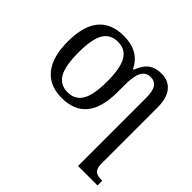

<svg xmlns="http://www.w3.org/2000/svg" viewBox="-182 -759 1213 1213"><g transform="rotate(45 424.5 -153.0)"><path d="M475.1 -438Q498.5 -497.6 532.2 -521.7Q565.9 -545.9 618.2 -545.9Q680.7 -545.9 715.8 -502.9Q751 -460 751 -377.9V126Q751 162.6 766.4 180.4Q781.7 198.2 827.1 198.2H831.1V240.2H657.2V-370.1Q657.2 -428.2 639.4 -455.1Q621.6 -481.9 584 -481.9Q543 -481.9 523.4 -445.8Q503.9 -409.7 503.9 -333V-269Q503.9 -127.9 447.8 -59.1Q391.6 9.8 279.8 9.8Q170.9 9.8 113 -61.5Q55.2 -132.8 55.2 -269Q55.2 -409.2 112.3 -477.5Q169.4 -545.9 282.2 -545.9Q348.6 -545.9 395.8 -519.5Q442.9 -493.2 470.2 -438ZM280.8 -42Q347.7 -42 378.9 -95.5Q410.2 -148.9 410.2 -269Q410.2 -385.7 379.2 -439.5Q348.1 -493.2 280.8 -493.2Q213.9 -493.2 182.9 -440.4Q151.9 -387.7 151.9 -269Q151.9 -148.9 183.3 -95.5Q214.8 -42 280.8 -42Z"/></g></svg>

Font: Noto Serif
Style: Regular
Weight: 400
Designer: Monotype Design team
Foundry: Monotype Imaging Inc.
Version: Version 1.02